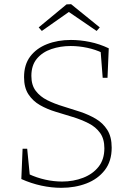

<svg xmlns="http://www.w3.org/2000/svg" viewBox="-20 -891 638 918"><path d="M130 -528Q130 -484 151 -456.5Q172 -429 206 -412Q240 -395 281.5 -382.5Q323 -370 363.5 -356.5Q404 -343 438 -323Q472 -303 493 -270Q514 -237 514 -185Q514 -120 481 -77.5Q448 -35 393.5 -14Q339 7 273 7Q226 7 177.5 -3.5Q129 -14 82 -35L88 -180H110L123 -47L117 -59Q156 -41 196.5 -32Q237 -23 277 -23Q331 -23 377.5 -41Q424 -59 451.5 -94Q479 -129 479 -182Q479 -227 458.5 -255.5Q438 -284 403.5 -301.5Q369 -319 328.5 -331.5Q288 -344 246.5 -356.5Q205 -369 171 -388.5Q137 -408 116 -440Q95 -472 95 -522Q95 -582 124.5 -621Q154 -660 205 -680Q256 -700 319 -700Q363 -700 409.5 -690.5Q456 -681 500 -660L494 -519H471L461 -648L470 -638Q437 -654 397 -662.5Q357 -671 318 -671Q269 -671 226 -656.5Q183 -642 156.5 -610.5Q130 -579 130 -528ZM180 -743 165 -760 298 -870 320 -871 457 -760 442 -743 300 -840H318Z"/></svg>

Font: Bitter Thin ExtraLight
Style: Regular
Weight: 250
Version: Version 2.002